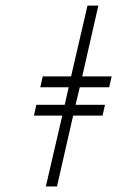

<svg xmlns="http://www.w3.org/2000/svg" viewBox="-20 -672 422 691"><path d="M185.1 -1H145L204.1 -255.9H102.1L110.8 -294.9H212.9L227.1 -357.9H125L133.8 -397H235.8L294.9 -651.9H334L275.9 -397H381.8L373 -357.9H267.1L252 -294.9H357.9L349.1 -255.9H243.2Z"/></svg>

Font: Common Serif
Style: Bold Italic
Weight: 700
Italic angle: -12°
Designer: Philipp H. Poll, Khaled Hosny
Foundry: Stefan Peev, Context Ltd.
Version: Version 1.026